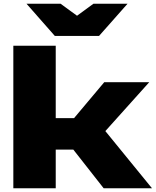

<svg xmlns="http://www.w3.org/2000/svg" viewBox="-20 -1017 841 1037"><path d="M281 0V-209H376L540 0H801L549 -309L786 -573H543L380 -379H281V-770H52V0ZM669 -997H485L396 -932L307 -997H123L276 -823H515Z"/></svg>

Font: Bounded ExtBd
Style: Regular
Weight: 800
Designer: Vlad Churkin
Version: Version 3.0